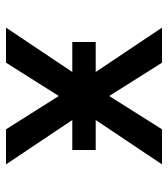

<svg xmlns="http://www.w3.org/2000/svg" viewBox="20 -580 560 640"><g transform="rotate(-90 300.0 -260.0)"><path d="M72 0 220 -221H120V-299H220L72 -520H189L300 -344L411 -520H528L380 -299H480V-221H380L528 0H411L300 -176L189 0Z"/></g></svg>

Font: Iosevka SS04 Medium Extended
Style: Regular
Weight: 500
Width: 7
Monospace: yes
Designer: Belleve Invis
Foundry: Belleve Invis
Version: Version 19.0.0; ttfautohint (v1.8.4)